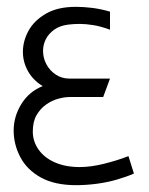

<svg xmlns="http://www.w3.org/2000/svg" viewBox="-20 -531 436 562"><path d="M302 -444V-497Q274 -505 249 -508Q224 -511 202 -511Q149 -511 114.5 -491Q80 -471 63.5 -441Q47 -411 47 -379Q47 -358 54.5 -338.5Q62 -319 75 -304Q88 -289 105 -279Q65 -263 42.5 -226.5Q20 -190 20 -149Q20 -108 39.5 -71Q59 -34 99.5 -11.5Q140 11 203 11Q232 11 262.5 7Q293 3 321 -5Q349 -13 372 -23L356 -74Q338 -67 320 -61.5Q302 -56 284 -51.5Q266 -47 248 -44.5Q230 -42 213 -42Q172 -42 141 -55.5Q110 -69 93 -93Q76 -117 76 -146Q76 -175 87 -194Q98 -213 115 -225Q132 -237 150.5 -242Q169 -247 184 -247H282L302 -301H183Q161 -301 143.5 -312.5Q126 -324 116 -342.5Q106 -361 106 -382Q106 -400 114 -416Q122 -432 138.5 -444Q155 -456 180 -459Q196 -461 213.5 -461Q231 -461 253 -457.5Q275 -454 302 -444Z"/></svg>

Font: Advent Pro
Style: Regular
Weight: 400
Designer: VivaRado, Andreas Kalpakidis
Foundry: VivaRado, Andreas Kalpakidis
Version: Version 3.000